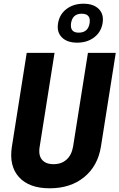

<svg xmlns="http://www.w3.org/2000/svg" viewBox="-20 -1005 644 1035"><path d="M248 10Q137 10 82.5 -50Q28 -110 44 -214L124 -720H274L194 -215Q186 -169 206 -144.5Q226 -120 269 -120Q311 -120 338.5 -144.5Q366 -169 374 -215L454 -720H604L524 -214Q507 -110 433.5 -50Q360 10 248 10ZM293 -880Q301 -928 338.5 -956.5Q376 -985 430 -985Q484 -985 512.5 -956.5Q541 -928 533 -880Q525 -832 487.5 -803.5Q450 -775 396 -775Q342 -775 313.5 -803.5Q285 -832 293 -880ZM363 -880Q356 -829 404 -829Q455 -829 463 -880Q471 -931 420 -931Q371 -931 363 -880Z"/></svg>

Font: JetBrains Mono ExtraBold
Style: Italic
Weight: 800
Designer: Philipp Nurullin, Konstantin Bulenkov
Foundry: JetBrains
Version: Version 1.000; ttfautohint (v1.8.3)